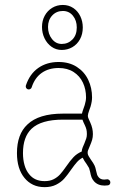

<svg xmlns="http://www.w3.org/2000/svg" viewBox="-20 -753 507 779"><path d="M427.7 -13.2Q427.7 -8.3 425 -4.9Q422.4 -1.5 417.5 -1Q411.1 -0.5 404.3 0Q377.4 0 361.8 -17.1Q354.5 -25.4 351.3 -33.9Q348.1 -42.5 345.7 -55.7Q342.3 -68.8 341.3 -71.3Q338.9 -76.2 332 -86.4Q320.8 -101.6 315.4 -113.3Q302.2 -106.4 292.2 -95.2Q282.2 -84 268.1 -64Q252.9 -42 240.2 -27.8Q227.5 -13.7 207.8 -3.7Q188 6.3 161.1 6.3Q134.8 6.3 114.3 -3.4Q93.8 -13.2 79.6 -30.8Q48.8 -67.9 48.8 -131.8Q48.8 -208.5 91.3 -248Q137.2 -292 235.4 -292H312.5Q314 -299.8 319.8 -315.4L323.7 -326.7Q329.1 -344.7 329.1 -357.9Q329.1 -390.6 316.4 -417.7Q303.7 -444.8 278.6 -460.9Q253.4 -477.1 217.8 -477.1Q177.7 -477.1 149.4 -457.3Q121.1 -437.5 108.4 -398.4Q107.4 -395 104 -392.6Q100.6 -390.1 96.7 -390.1Q91.3 -390.1 87.9 -393.8Q84.5 -397.5 84.5 -402.3Q84.5 -404.8 85 -406.2Q100.6 -453.1 135.3 -477.3Q169.9 -501.5 217.8 -501.5Q260.7 -501.5 291.5 -481.7Q322.3 -461.9 337.9 -429.2Q353.5 -396.5 353.5 -357.9Q353.5 -340.8 347.2 -319.8Q346.7 -317.4 342.3 -306.2Q336.4 -290 336.4 -283.2Q336.4 -277.8 339.6 -270.8Q342.8 -263.7 346.7 -254.9Q356.9 -232.4 356.9 -209Q356.9 -196.3 353.8 -185.5Q350.6 -174.8 344.7 -161.1Q338.4 -146 336.7 -141.6Q335 -137.2 335.9 -129.4Q336.4 -125 340.6 -117.9Q344.7 -110.8 349.6 -104Q358.9 -91.3 363.8 -81.1Q367.2 -74.2 370.1 -59.6Q372.1 -50.3 374 -44.4Q376 -38.6 380.4 -33.7Q388.2 -24.4 402.8 -24.4Q408.2 -24.9 413.6 -25.4Q418.9 -26.4 423.3 -22.5Q427.7 -18.6 427.7 -13.2ZM98.1 -46.4Q120.1 -18.1 161.1 -18.1Q182.6 -18.1 197.8 -25.9Q212.9 -33.7 223.4 -45.2Q233.9 -56.6 248.5 -77.6Q264.6 -101.1 278.3 -115.5Q292 -129.9 311.5 -138.2Q312 -146.5 315.7 -155.5Q319.3 -164.6 322.3 -170.9Q327.6 -184.1 330.1 -191.7Q332.5 -199.2 332.5 -209Q332.5 -219.7 330.6 -227.8Q328.6 -235.8 324.2 -245.1Q321.8 -250.5 318.8 -256.6Q315.9 -262.7 314.5 -267.6H235.4Q147 -267.6 107.9 -230.5Q73.2 -197.3 73.2 -131.8Q73.2 -105 79.6 -83Q85.9 -61 98.1 -46.4ZM315.9 -641.6Q315.9 -614.3 304.4 -593.5Q293 -572.8 273.4 -561.5Q253.9 -550.3 230.5 -550.3Q207.5 -550.3 189.2 -563.2Q170.9 -576.2 160.6 -597.7Q150.4 -619.1 150.4 -643.6Q150.4 -668.9 161.4 -689.2Q172.4 -709.5 191.7 -721.2Q210.9 -732.9 234.9 -732.9Q258.8 -732.9 277.3 -720.5Q295.9 -708 305.9 -687Q315.9 -666 315.9 -641.6ZM174.8 -643.6Q174.8 -615.2 190.7 -595Q206.5 -574.7 230.5 -574.7Q256.3 -574.7 273.9 -592.8Q291.5 -610.8 291.5 -641.6Q291.5 -669.9 275.9 -689.2Q260.3 -708.5 234.9 -708.5Q209 -708.5 191.9 -690.2Q174.8 -671.9 174.8 -643.6Z"/></svg>

Font: Velvelyne Light
Style: Regular
Weight: 200
Designer: Manon Van der Borght et Mariel Nils
Foundry: Velvetyne
Version: Version 1.070